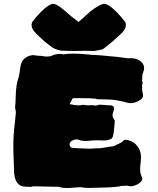

<svg xmlns="http://www.w3.org/2000/svg" viewBox="-20 -947 815 992"><path d="M288.6 19.5C284.7 18.1 280.8 17.6 277.3 17.6C274.9 17.6 272.9 17.6 271 18.1C271 18.1 158.7 15.6 158.7 15.6C151.9 15.6 145 16.6 138.7 18.6C138.7 18.6 112.8 17.6 112.8 17.6C77.6 17.6 57.6 -5.4 53.2 -50.8C50.3 -124 48.8 -171.4 48.8 -192.4C48.8 -231.4 51.3 -270.5 56.6 -310.1C56.6 -310.1 62 -364.7 62 -364.7C62 -369.6 61.5 -374.5 60.1 -379.4C58.6 -384.3 58.1 -389.2 58.1 -394C60.1 -412.1 61 -430.2 61 -447.3C62 -488.8 66.9 -521 75.2 -544.4C79.1 -556.6 81.5 -569.3 82.5 -582.5C82.5 -582.5 85.9 -604.5 85.9 -604.5C91.8 -637.7 112.3 -656.7 147 -662.1C153.3 -662.1 159.7 -661.6 167 -660.2C176.3 -658.7 185.5 -658.2 194.3 -658.2C204.1 -655.8 213.4 -654.8 221.7 -654.8C233.4 -654.8 243.7 -656.7 252.4 -661.1C255.9 -663.1 261.7 -665 271 -666.5C277.3 -668 282.7 -668.5 287.6 -668.5C293.5 -668.5 299.3 -667.5 305.7 -666C320.8 -668.5 338.9 -669.9 358.9 -669.9C379.9 -669.9 403.3 -668.5 429.2 -666C436.5 -666 443.8 -665 452.1 -663.6C471.2 -663.6 516.6 -660.2 587.9 -652.8C619.1 -648.4 636.7 -646 640.6 -646C640.6 -646 654.8 -646.5 654.8 -646.5C677.2 -646.5 695.3 -640.1 709 -627.9C719.2 -618.7 724.6 -607.9 724.6 -595.7C724.6 -589.4 723.1 -582.5 720.7 -575.7C717.3 -568.4 715.3 -561.5 715.3 -554.7C715.3 -546.4 714.8 -538.1 713.4 -529.8C715.8 -526.4 716.8 -522.5 716.8 -517.6C716.8 -515.1 715.8 -513.2 714.4 -511.7C714.4 -511.7 714.4 -484.9 714.4 -484.9C714.4 -479.5 715.3 -473.6 716.8 -468.3C718.3 -462.4 719.2 -457.5 719.2 -453.1C719.2 -444.8 714.4 -437.5 705.1 -431.2C695.3 -424.8 686.5 -420.4 678.7 -418C670.4 -415.5 663.6 -414.1 657.7 -414.1C651.9 -414.1 646 -414.6 639.6 -416C599.6 -427.2 564.5 -433.1 534.2 -433.1C521.5 -433.1 508.8 -433.6 495.6 -434.1C495.6 -434.1 491.2 -433.6 491.2 -433.6C484.9 -433.6 478 -435.1 471.2 -437.5C460 -439 431.6 -439.9 386.2 -439.9C386.2 -439.9 358.4 -439.5 358.4 -439.5C356.9 -439.5 355.5 -438.5 354 -436.5C352.5 -434.1 350.1 -429.7 347.2 -422.9C343.8 -416 341.3 -411.6 339.8 -409.2C358.9 -404.8 373.5 -402.8 383.8 -402.8C391.1 -402.8 397.9 -403.3 405.3 -404.8C407.7 -405.3 410.2 -405.8 412.6 -405.8C418 -403.8 425.8 -402.8 436 -402.8C436 -402.8 453.1 -403.8 453.1 -403.8C461.9 -402.3 469.2 -401.9 474.6 -401.9C480.5 -401.9 485.8 -403.3 490.7 -405.8C490.7 -405.8 500.5 -405.8 500.5 -405.8C511.7 -405.8 523.4 -404.8 535.6 -402.8C535.6 -402.8 545.4 -403.3 545.4 -403.3C561.5 -403.3 569.3 -397.5 569.3 -386.2C569.3 -380.9 567.9 -375.5 565.4 -369.6C563 -363.3 561.5 -357.4 561.5 -352.1C561.5 -344.7 564 -337.9 568.8 -331.1C571.8 -327.6 573.2 -324.2 573.2 -320.3C571.8 -311 570.8 -301.3 570.3 -291.5C568.8 -262.7 564.9 -242.7 558.6 -232.4C547.4 -225.1 533.2 -221.2 517.1 -221.2C506.8 -221.2 497.6 -221.7 489.3 -222.2C480 -221.7 472.7 -221.7 467.3 -221.7C461.4 -221.7 455.6 -221.2 450.2 -220.7C442.9 -219.2 433.6 -218.8 423.3 -218.8C408.2 -218.8 396 -220.7 386.7 -224.6C381.8 -226.1 377 -226.6 372.1 -226.6C365.7 -226.6 359.4 -224.6 353.5 -220.7C344.2 -215.3 339.4 -209.5 339.4 -202.1C339.4 -198.7 340.3 -195.3 341.8 -191.9C344.7 -186.5 348.1 -184.1 351.6 -183.6C355 -183.1 357.9 -182.6 360.4 -182.6C364.7 -182.6 369.6 -182.1 374.5 -181.6C379.4 -181.2 384.8 -180.7 390.6 -180.7C401.4 -180.7 410.6 -180.2 418.9 -179.7C426.8 -179.2 433.1 -178.7 438.5 -178.7C447.8 -178.7 459 -179.2 471.7 -180.7C471.7 -180.7 485.8 -181.2 485.8 -181.2C485.8 -181.2 488.3 -180.7 488.3 -180.7C498.5 -181.2 509.8 -182.6 522.9 -185.1C536.1 -187.5 550.3 -189.9 565.9 -191.4C571.3 -193.4 577.6 -196.3 584 -199.7C590.3 -203.1 596.2 -206.1 602.1 -208.5C607.9 -210.4 612.8 -214.4 617.2 -220.7C619.1 -223.1 622.6 -224.6 627.4 -224.6C636.2 -224.6 646 -222.2 657.2 -217.8C665.5 -214.4 672.4 -210 677.7 -205.1C698.2 -185.5 708.5 -162.1 708.5 -134.8C708 -124 707.5 -112.8 706.1 -101.6C704.6 -92.3 704.1 -82.5 704.1 -72.3C704.1 -57.6 707 -43.9 713.4 -31.7C714.8 -28.8 715.3 -25.9 715.3 -23.4C715.3 -16.6 710.9 -9.8 702.6 -2.9C691.4 6.3 677.7 12.2 661.1 15.6C652.8 15.1 645 14.2 636.7 12.2C627.4 12.7 619.6 13.2 613.3 13.2C606.9 13.2 601.1 14.2 595.7 16.6C595.7 16.6 549.8 21 549.8 21C538.1 21 520.5 21.5 496.6 22.5C472.7 23.4 453.1 23.9 438 23.9C427.2 23.9 416 22.9 404.3 21.5C401.9 20.5 399.4 20 396 20C389.6 20 381.8 20.5 372.6 21.5C354 23.4 337.9 24.4 324.7 24.4C308.6 24.4 296.9 22.9 288.6 19.5ZM418 -684.6C400.4 -684.1 380.9 -683.6 358.9 -683.6C358.9 -683.6 300.3 -685.1 300.3 -685.1C294.9 -685.1 289.1 -686 283.7 -688.5C269.5 -691.9 257.3 -696.8 247.1 -704.1C247.1 -704.6 234.9 -713.9 210.9 -731.9C210.9 -731.9 165 -775.4 165 -775.4C150.4 -790.5 143.1 -804.2 143.1 -816.4C143.1 -821.3 144 -826.7 146 -832.5C159.7 -851.1 174.8 -868.7 190.9 -884.8C219.2 -913.1 240.7 -927.2 255.4 -927.2C266.6 -926.3 281.7 -918.5 299.8 -903.8C310.5 -895.5 327.1 -881.3 349.6 -861.3C360.8 -853.5 373 -844.2 385.7 -833.5C410.2 -854.5 422.9 -865.7 423.8 -867.2C455.6 -897.9 485.4 -917.5 513.2 -926.8C513.2 -926.8 518.1 -927.2 518.1 -927.2C532.7 -927.2 554.2 -913.1 582.5 -884.8C598.6 -868.7 613.8 -851.1 627.4 -832.5C629.4 -826.7 630.4 -821.3 630.4 -816.4C630.4 -804.2 623 -790.5 608.4 -775.4C575.2 -744.1 547.9 -720.2 525.9 -704.1C518.1 -696.8 510.7 -691.9 503.4 -690.4C496.1 -689 483.9 -686.5 466.8 -683.6C466.8 -683.6 418 -684.6 418 -684.6Z"/></svg>

Font: Kaph
Style: Regular
Weight: 400
Designer: GGBotNet
Foundry: f0n7.com